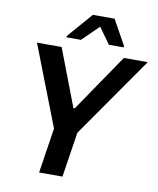

<svg xmlns="http://www.w3.org/2000/svg" viewBox="-95 -962 855 1036"><g transform="rotate(10 332.5 -444.0)"><path d="M58 0ZM191 0 229 -247 58 -688H193L313 -374H320L534 -688H665L357 -247L319 0ZM209 -744ZM209 -744 210 -751 329 -888H448L524 -751L523 -744H442L379 -832L289 -744Z"/></g></svg>

Font: Azeri Sans SemiBold
Style: Italic
Weight: 600
Designer: Hector Gatti & Omnibus-Type (original fonts) / Cristiano Sobral (main changes and remastering)
Foundry: Omnibus-Type
Version: Version 0.07;August 21, 2020;FontCreator 13.0.0.2681 64-bit;